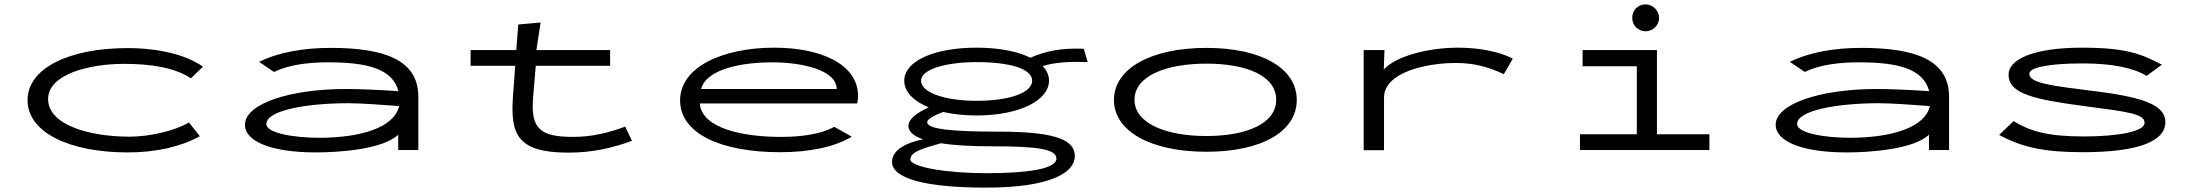

<svg xmlns="http://www.w3.org/2000/svg" viewBox="-20 -686 10040 878"><path d="M564 11C692 11 804 -14 894 -63L844 -126C778 -87 664 -61 572 -61C388 -61 200 -115 200 -233C200 -348 392 -394 546 -394C664 -394 775 -379 853 -328L908 -381C834 -434 710 -466 562 -466C298 -466 106 -375 106 -228C106 -80 298 11 564 11Z M1425 11C1531 11 1731 -3 1801 -70V0H1893V-243C1893 -415 1733 -467 1491 -467C1365 -467 1251 -446 1165 -403L1233 -357C1303 -391 1393 -401 1481 -401C1656 -401 1775 -373 1802 -269C1720 -275 1624 -279 1561 -279C1309 -279 1100 -213 1100 -115C1100 -41 1217 11 1425 11ZM1198 -119C1198 -181 1381 -214 1573 -214C1635 -214 1733 -206 1805 -201C1783 -102 1628 -56 1439 -56C1329 -56 1198 -76 1198 -119Z M2132 -385H2336L2326 -248C2313 -72 2344 12 2580 12C2684 12 2778 -8 2870 -42L2839 -107C2765 -80 2690 -60 2602 -60C2452 -60 2405 -95 2418 -243L2430 -385H2770V-457H2433L2452 -583L2350 -574L2341 -457H2132Z M3547 10C3683 10 3797 -14 3875 -61L3795 -106C3733 -72 3645 -60 3551 -60C3387 -60 3190 -95 3180 -213H3900C3902 -224 3904 -235 3904 -246C3904 -395 3729 -468 3521 -468C3289 -468 3090 -382 3090 -227C3090 -74 3279 10 3547 10ZM3186 -279C3212 -375 3385 -401 3511 -401C3653 -401 3806 -364 3806 -279Z M4446 -158C4644 -158 4777 -228 4777 -317C4777 -342 4767 -364 4748 -384C4808 -402 4877 -405 4954 -402L4936 -463C4833 -467 4762 -453 4692 -422C4634 -451 4549 -468 4446 -468C4248 -468 4115 -405 4115 -317C4115 -267 4156 -224 4227 -195C4168 -168 4134 -140 4134 -110C4134 -84 4158 -64 4201 -49C4116 -32 4059 4 4059 54C4059 133 4222 172 4488 172C4780 172 4895 105 4895 28C4895 -39 4828 -84 4548 -84C4334 -84 4220 -95 4220 -127C4220 -142 4254 -159 4293 -174C4337 -164 4389 -158 4446 -158ZM4446 -225C4302 -225 4192 -262 4192 -317C4192 -372 4314 -402 4446 -402C4597 -402 4700 -372 4700 -317C4700 -262 4597 -225 4446 -225ZM4143 43C4143 5 4215 -11 4283 -31C4345 -21 4425 -17 4518 -17C4720 -17 4811 -5 4811 39C4811 88 4672 106 4490 106C4310 106 4143 78 4143 43Z M5497 8C5750 8 5910 -85 5910 -229C5910 -373 5750 -467 5497 -467C5244 -467 5074 -373 5074 -229C5074 -85 5244 8 5497 8ZM5497 -64C5313 -64 5168 -121 5168 -230C5168 -339 5313 -395 5497 -395C5681 -395 5816 -339 5816 -230C5816 -121 5681 -64 5497 -64Z M6216 1H6309V-240C6309 -355 6502 -398 6636 -398C6716 -398 6779 -383 6857 -347L6898 -418C6834 -451 6742 -468 6646 -468C6522 -468 6366 -433 6308 -368L6311 -457H6216Z M7505 -543C7538 -543 7567 -570 7567 -604C7567 -637 7538 -666 7505 -666C7470 -666 7444 -639 7444 -604C7444 -570 7471 -543 7505 -543ZM7205 0H7797V-72H7557V-457H7217V-383H7465V-72H7205Z M8425 11C8531 11 8731 -3 8801 -70V0H8893V-243C8893 -415 8733 -467 8491 -467C8365 -467 8251 -446 8165 -403L8233 -357C8303 -391 8393 -401 8481 -401C8656 -401 8775 -373 8802 -269C8720 -275 8624 -279 8561 -279C8309 -279 8100 -213 8100 -115C8100 -41 8217 11 8425 11ZM8198 -119C8198 -181 8381 -214 8573 -214C8635 -214 8733 -206 8805 -201C8783 -102 8628 -56 8439 -56C8329 -56 8198 -76 8198 -119Z M9504 10C9756 10 9882 -39 9882 -127C9882 -201 9796 -239 9568 -268C9360 -294 9260 -305 9260 -349C9260 -378 9351 -396 9506 -396C9640 -396 9738 -375 9796 -339L9866 -390C9776 -438 9704 -468 9502 -468C9277 -468 9165 -414 9165 -345C9165 -258 9277 -232 9510 -201C9709 -175 9787 -166 9787 -124C9787 -86 9673 -62 9508 -62C9341 -62 9259 -88 9188 -132L9122 -69C9226 -13 9325 10 9504 10Z"/></svg>

Font: Inconsolata UltraExpanded
Style: Regular
Weight: 400
Width: 9
Monospace: yes
Designer: Raph Levien, Cyreal, Brenton Simpson
Foundry: Raph Levien, Cyreal, Google
Version: Version 3.100